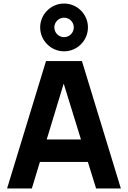

<svg xmlns="http://www.w3.org/2000/svg" viewBox="-20 -1065 723 1085"><path d="M342 -775C416.5 -775 477 -836 477 -910C477 -984.5 416.5 -1045 342 -1045C268 -1045 207 -984.5 207 -910C207 -836 268 -775 342 -775ZM342 -855C312 -855 287 -880 287 -910C287 -940.5 312 -965 342 -965C372.5 -965 397 -940.5 397 -910C397 -880 372.5 -855 342 -855ZM160 0 205.5 -150H476.5L523 0H663L443 -720H240L20 0ZM244 -277 340 -592.5 437.5 -277Z"/></svg>

Font: Manrope ExtraBold
Style: Regular
Weight: 800
Designer: Mikhail Sharanda
Foundry: Mikhail Sharanda
Version: Version 4.505